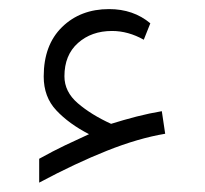

<svg xmlns="http://www.w3.org/2000/svg" viewBox="-20 -363 445 416"><path d="M172.9 -72.3Q129.4 -94.7 102.1 -123.8Q74.7 -152.8 74.7 -197.3Q74.7 -265.6 114.5 -304.4Q154.3 -343.3 216.3 -343.3Q269 -343.3 305.7 -312.5L291.5 -276.9Q257.8 -295.9 222.7 -295.9Q178.2 -295.9 148.9 -269.8Q119.6 -243.7 119.6 -197.8Q119.6 -164.1 148.7 -139.2Q177.7 -114.3 220.7 -94.7Q247.1 -103 275.6 -110.4Q304.2 -117.7 330.6 -122.1L337.9 -73.2Q279.8 -63.5 211.7 -36.4Q143.6 -9.3 64.9 32.7V-19Q95.7 -36.1 121.3 -48.3Q147 -60.5 172.9 -72.3Z"/></svg>

Font: Vazir Thin WOL-UI
Style: Thin-WOL-UI
Weight: 100
Designer: Saber Rastikerdar
Foundry: Saber Rastikerdar
Version: Version 30.1.0